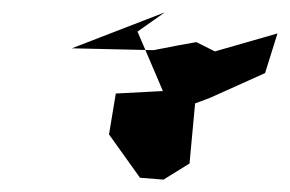

<svg xmlns="http://www.w3.org/2000/svg" viewBox="-20 -911 468 310"><path d="M202 -860 243 -764 167 -760 156 -694 206 -624 244 -621 286 -647 295 -744 319 -753 408 -793 428 -857 327 -828 297 -843 269 -838 228 -830 96 -833 246 -891Z"/></svg>

Font: Hussar Lance
Style: ExBdObl
Weight: 700
Foundry: Cannot Into Space Fonts, PlusOne Fonts
Version: Version 2.270